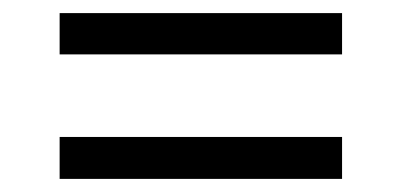

<svg xmlns="http://www.w3.org/2000/svg" viewBox="-20 -450 613 293"><path d="M71 -430H502V-367H71ZM71 -241H502V-177H71Z"/></svg>

Font: Noto Sans Syriac Eastern
Style: Regular
Weight: 400
Designer: Patrick Giasson and the Monotype Design Team
Foundry: Monotype Imaging Inc.
Version: Version 3.001; ttfautohint (v1.8.4.7-5d5b)